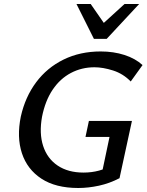

<svg xmlns="http://www.w3.org/2000/svg" viewBox="-20 -927 732 959"><path d="M371 12Q258 12 187 -34.5Q116 -81 89.5 -161.5Q63 -242 84 -345Q106 -443 160.5 -516Q215 -589 297.5 -629.5Q380 -670 483 -670Q547 -670 601.5 -652.5Q656 -635 692 -602L633 -520Q595 -559 544.5 -575Q494 -591 452 -591Q388 -591 334 -562.5Q280 -534 243 -479Q206 -424 190 -344Q175 -261 195.5 -198Q216 -135 268 -100Q320 -65 397 -65Q438 -65 475 -75Q512 -85 548 -107L484 -39L527 -243H407L424 -323H639L577 -37Q527 -11 474 0.5Q421 12 371 12ZM449 -733 478 -794 602 -907H675L513 -733ZM449 -733 362 -907H433L510 -796L513 -733Z"/></svg>

Font: Ysabeau SemiBold
Style: Italic
Weight: 600
Italic angle: -12°
Designer: Christian Thalmann (Catharsis Fonts)
Version: Version 2.002